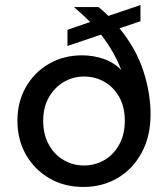

<svg xmlns="http://www.w3.org/2000/svg" viewBox="-20 -728 665 760"><path d="M310 12Q234 12 175 -22.5Q116 -57 82.5 -116Q49 -175 49 -250Q49 -325 82.5 -383.5Q116 -442 174 -475.5Q232 -509 305 -509Q348 -509 388.5 -495.5Q429 -482 460 -451Q432 -524 380 -591L247 -546V-610L337 -641Q307 -671 273 -700H370Q391 -683 409 -665L536 -708V-644L453 -616Q519 -535 547.5 -447Q576 -359 576 -275Q576 -189 541 -124Q506 -59 446 -23.5Q386 12 310 12ZM312 -73Q356 -73 392.5 -94Q429 -115 451.5 -155Q474 -195 474 -250Q474 -305 452 -344Q430 -383 393.5 -404Q357 -425 313 -425Q269 -425 232.5 -403.5Q196 -382 173.5 -343Q151 -304 151 -250Q151 -195 173.5 -155Q196 -115 232.5 -94Q269 -73 312 -73Z"/></svg>

Font: DM Sans Medium
Style: Regular
Weight: 500
Designer: Colophon Foundry, Jonny Pinhorn
Foundry: Colophon Foundry
Version: Version 4.004; ttfautohint (v1.8.4.7-5d5b)